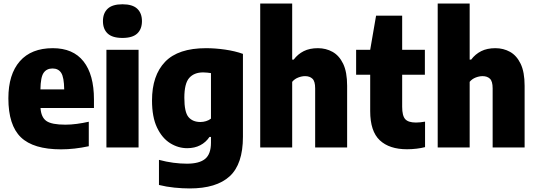

<svg xmlns="http://www.w3.org/2000/svg" viewBox="-20 -828 3011 1078"><path d="M322.5 10.5Q167.5 10.5 97.2 -57.2Q27 -125 27 -276Q27 -410.5 91.2 -484Q155.5 -557.5 276.5 -557.5Q390.5 -557.5 449 -483.2Q507.5 -409 507.5 -270V-221.5H207.5Q211 -169 240.8 -148.5Q270.5 -128 347 -128Q378 -128 411.5 -132.5Q445 -137 478.5 -144.5V-7Q397.5 10.5 322.5 10.5ZM275 -443.5Q242 -443.5 225 -419.2Q208 -395 207 -326H340.5Q339.5 -394.5 323.5 -419Q307.5 -443.5 275 -443.5Z M577.5 0V-548.5H758V0ZM667.5 -615Q611 -615 584.5 -639.8Q558 -664.5 558 -709.5Q558 -754 584.5 -779Q611 -804 667.5 -804Q724 -804 750.5 -779Q777 -754 777 -709.5Q777 -664.5 750.5 -639.8Q724 -615 667.5 -615Z M1045 230Q1005 230 959.8 225.5Q914.5 221 872.5 210.5V69.5Q913.5 80.5 953.2 85.8Q993 91 1029.5 91Q1099 91 1131.8 64Q1164.5 37 1164.5 -27V-59H1156Q1136 -29 1104.2 -12.5Q1072.5 4 1031 4Q980.5 4 935.2 -24.2Q890 -52.5 861.8 -111.5Q833.5 -170.5 833.5 -264Q833.5 -404.5 907 -481Q980.5 -557.5 1137 -557.5Q1188 -557.5 1243.8 -549.5Q1299.5 -541.5 1344 -525.5V-60Q1344 93.5 1269.5 161.8Q1195 230 1045 230ZM1105.5 -143Q1121 -143 1136.8 -147.8Q1152.5 -152.5 1164.5 -162V-417.5Q1155 -419 1143.8 -420.2Q1132.5 -421.5 1120.5 -421.5Q1070 -421.5 1042.5 -390.5Q1015 -359.5 1015 -279Q1015 -198 1038.5 -170.5Q1062 -143 1105.5 -143Z M1441 0V-808H1620.5V-493.5H1629Q1652 -524 1685.2 -540.8Q1718.5 -557.5 1765 -557.5Q1810 -557.5 1847.2 -536.8Q1884.5 -516 1906.8 -469.8Q1929 -423.5 1929 -346.5V0H1749.5V-332Q1749.5 -371.5 1734.2 -386Q1719 -400.5 1693 -400.5Q1674 -400.5 1653.8 -392.5Q1633.5 -384.5 1620.5 -368.5V0Z M2265.5 10Q2166 10 2112.2 -40.5Q2058.5 -91 2058.5 -204V-408.5H1979.5V-548.5H2058.5L2091.5 -740H2238V-548.5H2365.5V-408.5H2238V-228.5Q2238 -178 2255.2 -159Q2272.5 -140 2315 -140Q2326.5 -140 2339 -141.2Q2351.5 -142.5 2366.5 -145V-2Q2346 3.5 2318.8 6.8Q2291.5 10 2265.5 10Z M2437.5 0V-808H2617V-493.5H2625.5Q2648.5 -524 2681.8 -540.8Q2715 -557.5 2761.5 -557.5Q2806.5 -557.5 2843.8 -536.8Q2881 -516 2903.2 -469.8Q2925.5 -423.5 2925.5 -346.5V0H2746V-332Q2746 -371.5 2730.8 -386Q2715.5 -400.5 2689.5 -400.5Q2670.5 -400.5 2650.2 -392.5Q2630 -384.5 2617 -368.5V0Z"/></svg>

Font: Encode Sans SemiCondensed SemiCondensed ExtraBold
Style: Regular
Weight: 800
Width: 4
Designer: Multiple Designers
Foundry: Impallari Type
Version: Version 3.000; ttfautohint (v1.8.3) -l 8 -r 50 -G 200 -x 14 